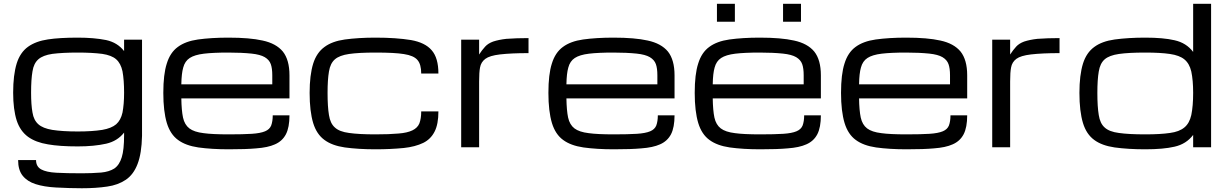

<svg xmlns="http://www.w3.org/2000/svg" viewBox="-20 -770 6417 1004"><path d="M407.7 214.4Q346.2 214.4 272 210.4Q210.4 207 166.5 192.9Q123 179.2 98.6 148.9Q74.7 119.1 74.7 66.9H168.5Q168.5 101.1 195.3 115.7Q221.7 130.4 274.9 133.3Q328.6 136.2 407.7 136.2Q458 136.2 508.8 132.3Q550.3 128.4 577.6 111.3Q604.5 92.8 616.7 52.2Q628.9 13.7 628.9 -63.5V-76.7Q594.2 -32.2 535.2 -18.6Q471.7 -4.4 386.7 -4.4Q291 -4.4 231 -15.1Q167 -25.4 126.5 -54.7Q85.4 -85 67.4 -139.6Q48.8 -197.8 48.8 -285.2Q48.8 -378.4 67.4 -438.5Q85.4 -495.6 126.5 -525.4Q167.5 -554.7 231 -564Q291 -573.2 386.7 -573.2Q471.7 -573.2 535.2 -560.5Q594.7 -547.4 628.9 -502.9V-562.5H722.7V-59.6Q720.7 32.7 699.2 87.9Q678.2 142.6 638.2 169.9Q596.7 197.8 540.5 205.6Q482.4 214.4 407.7 214.4ZM628.9 -285.2Q628.9 -351.1 620.6 -397Q611.8 -438.5 587.4 -460Q563.5 -481 514.6 -488.3Q460.9 -495.1 386.7 -495.1Q307.6 -495.1 253.9 -488.3Q204.6 -481 180.7 -460Q156.2 -438.5 149.9 -397Q142.6 -355.5 142.6 -285.2Q142.6 -221.7 149.9 -181.6Q156.2 -141.6 180.7 -120.1Q204.1 -99.1 253.4 -90.8Q307.1 -82.5 386.7 -82.5Q461.9 -82.5 514.6 -90.8Q562.5 -99.1 587.4 -120.1Q611.8 -141.6 620.6 -181.6Q628.9 -226.1 628.9 -285.2Z M1493.7 -167Q1493.7 -104 1475.1 -67.9Q1456.1 -31.7 1417.5 -15.1Q1380.9 1.5 1319.3 5.9Q1267.6 10.7 1176.8 10.7Q1086.9 10.7 1017.1 1Q950.7 -8.8 911.1 -38.1Q870.6 -67.4 852.5 -126.5Q834 -188 834 -284.2Q834 -381.8 852.1 -437.5Q869.6 -495.1 909.7 -524.4Q949.7 -554.2 1015.1 -563.5Q1085 -573.2 1174.3 -573.2Q1286.1 -573.2 1353 -558.1Q1423.8 -543 1459 -500.5Q1493.7 -457 1493.7 -376V-255.4H928.2Q929.2 -192.4 937 -155.3Q945.3 -117.7 970.2 -98.6Q995.1 -79.6 1044.9 -73.7Q1089.4 -67.4 1176.8 -67.4Q1251 -67.4 1296.9 -70.3Q1341.8 -73.2 1366.2 -83.5Q1389.6 -93.3 1397.9 -113.3Q1406.2 -135.3 1406.2 -167ZM1174.3 -495.1Q1094.7 -495.1 1046.4 -489.3Q997.6 -483.4 972.2 -466.8Q946.8 -450.2 938 -416.5Q929.2 -386.2 928.2 -329.1H1403.8V-376Q1403.8 -413.1 1396 -434.6Q1388.2 -457 1364.3 -471.2Q1340.8 -484.9 1295.4 -489.7Q1242.7 -495.1 1174.3 -495.1Z M1943.4 10.7Q1854.5 10.7 1783.2 1Q1716.3 -8.8 1676.8 -38.1Q1635.7 -67.9 1617.7 -126.5Q1599.1 -188 1599.1 -284.2Q1599.1 -377.4 1617.7 -437.5Q1635.7 -494.6 1676.8 -524.4Q1716.8 -554.2 1783.2 -563.5Q1854.5 -573.2 1943.4 -573.2Q2051.8 -573.2 2129.4 -560.5Q2203.1 -547.4 2237.3 -507.3Q2272.5 -467.3 2272.5 -385.3H2182.6Q2182.6 -433.6 2163.1 -456.1Q2143.6 -479.5 2091.8 -487.3Q2044.4 -495.1 1943.4 -495.1Q1856 -495.1 1805.7 -487.8Q1754.9 -480.5 1731 -459.5Q1707 -438.5 1700.2 -396Q1692.9 -354 1692.9 -284.2Q1692.9 -211.9 1700.2 -168.5Q1707 -124.5 1731 -103.5Q1754.9 -81.1 1805.7 -74.7Q1856 -67.4 1943.4 -67.4Q2017.1 -67.4 2064 -71.8Q2109.4 -75.2 2136.7 -88.4Q2163.1 -101.1 2172.9 -124.5Q2182.6 -149.9 2182.6 -187.5H2272.5Q2272.5 -121.1 2252.9 -82.5Q2232.9 -42.5 2193.4 -22.9Q2150.9 -2.4 2091.3 3.9Q2022 10.7 1943.4 10.7Z M2391.6 -562.5H2485.4V-484.9Q2500 -507.8 2517.1 -526.4Q2532.2 -543 2558.6 -552.7Q2588.4 -562.5 2627.9 -566.9Q2681.2 -570.8 2743.7 -570.8V-492.2Q2653.3 -492.2 2594.2 -485.4Q2540.5 -479 2518.1 -462.4Q2495.1 -445.3 2490.2 -417Q2485.4 -392.6 2485.4 -343.8V0H2391.6Z M3507.3 -167Q3507.3 -104 3488.8 -67.9Q3469.7 -31.7 3431.2 -15.1Q3394.5 1.5 3333 5.9Q3281.2 10.7 3190.4 10.7Q3100.6 10.7 3030.8 1Q2964.4 -8.8 2924.8 -38.1Q2884.3 -67.4 2866.2 -126.5Q2847.7 -188 2847.7 -284.2Q2847.7 -381.8 2865.7 -437.5Q2883.3 -495.1 2923.3 -524.4Q2963.4 -554.2 3028.8 -563.5Q3098.6 -573.2 3188 -573.2Q3299.8 -573.2 3366.7 -558.1Q3437.5 -543 3472.7 -500.5Q3507.3 -457 3507.3 -376V-255.4H2941.9Q2942.9 -192.4 2950.7 -155.3Q2959 -117.7 2983.9 -98.6Q3008.8 -79.6 3058.6 -73.7Q3103 -67.4 3190.4 -67.4Q3264.6 -67.4 3310.5 -70.3Q3355.5 -73.2 3379.9 -83.5Q3403.3 -93.3 3411.6 -113.3Q3419.9 -135.3 3419.9 -167ZM3188 -495.1Q3108.4 -495.1 3060.1 -489.3Q3011.2 -483.4 2985.8 -466.8Q2960.4 -450.2 2951.7 -416.5Q2942.9 -386.2 2941.9 -329.1H3417.5V-376Q3417.5 -413.1 3409.7 -434.6Q3401.9 -457 3377.9 -471.2Q3354.5 -484.9 3309.1 -489.7Q3256.3 -495.1 3188 -495.1Z M4272.5 -167Q4272.5 -104 4253.9 -67.9Q4234.9 -31.7 4196.3 -15.1Q4159.7 1.5 4098.1 5.9Q4046.4 10.7 3955.6 10.7Q3865.7 10.7 3795.9 1Q3729.5 -8.8 3689.9 -38.1Q3649.4 -67.4 3631.3 -126.5Q3612.8 -188 3612.8 -284.2Q3612.8 -381.8 3630.9 -437.5Q3648.4 -495.1 3688.5 -524.4Q3728.5 -554.2 3793.9 -563.5Q3863.8 -573.2 3953.1 -573.2Q4064.9 -573.2 4131.8 -558.1Q4202.6 -543 4237.8 -500.5Q4272.5 -457 4272.5 -376V-255.4H3707Q3708 -192.4 3715.8 -155.3Q3724.1 -117.7 3749 -98.6Q3773.9 -79.6 3823.7 -73.7Q3868.2 -67.4 3955.6 -67.4Q4029.8 -67.4 4075.7 -70.3Q4120.6 -73.2 4145 -83.5Q4168.5 -93.3 4176.8 -113.3Q4185.1 -135.3 4185.1 -167ZM3953.1 -495.1Q3873.5 -495.1 3825.2 -489.3Q3776.4 -483.4 3751 -466.8Q3725.6 -450.2 3716.8 -416.5Q3708 -386.2 3707 -329.1H4182.6V-376Q4182.6 -413.1 4174.8 -434.6Q4167 -457 4143.1 -471.2Q4119.6 -484.9 4074.2 -489.7Q4021.5 -495.1 3953.1 -495.1ZM4074.7 -750H4168.5V-656.2H4074.7ZM3729 -750H3822.8V-656.2H3729Z M5037.6 -167Q5037.6 -104 5019 -67.9Q5000 -31.7 4961.4 -15.1Q4924.8 1.5 4863.3 5.9Q4811.5 10.7 4720.7 10.7Q4630.9 10.7 4561 1Q4494.6 -8.8 4455.1 -38.1Q4414.6 -67.4 4396.5 -126.5Q4377.9 -188 4377.9 -284.2Q4377.9 -381.8 4396 -437.5Q4413.6 -495.1 4453.6 -524.4Q4493.7 -554.2 4559.1 -563.5Q4628.9 -573.2 4718.3 -573.2Q4830.1 -573.2 4897 -558.1Q4967.8 -543 5002.9 -500.5Q5037.6 -457 5037.6 -376V-255.4H4472.2Q4473.1 -192.4 4481 -155.3Q4489.3 -117.7 4514.2 -98.6Q4539.1 -79.6 4588.9 -73.7Q4633.3 -67.4 4720.7 -67.4Q4794.9 -67.4 4840.8 -70.3Q4885.7 -73.2 4910.2 -83.5Q4933.6 -93.3 4941.9 -113.3Q4950.2 -135.3 4950.2 -167ZM4718.3 -495.1Q4638.7 -495.1 4590.3 -489.3Q4541.5 -483.4 4516.1 -466.8Q4490.7 -450.2 4481.9 -416.5Q4473.1 -386.2 4472.2 -329.1H4947.8V-376Q4947.8 -413.1 4939.9 -434.6Q4932.1 -457 4908.2 -471.2Q4884.8 -484.9 4839.4 -489.7Q4786.6 -495.1 4718.3 -495.1Z M5168.5 -562.5H5262.2V-484.9Q5276.9 -507.8 5293.9 -526.4Q5309.1 -543 5335.4 -552.7Q5365.2 -562.5 5404.8 -566.9Q5458 -570.8 5520.5 -570.8V-492.2Q5430.2 -492.2 5371.1 -485.4Q5317.4 -479 5294.9 -462.4Q5272 -445.3 5267.1 -417Q5262.2 -392.6 5262.2 -343.8V0H5168.5Z M5968.8 10.7Q5879.9 10.7 5808.6 1Q5741.7 -8.8 5702.1 -38.1Q5661.1 -67.9 5643.1 -126.5Q5624.5 -188 5624.5 -284.2Q5624.5 -377.4 5643.1 -437.5Q5661.1 -494.6 5702.1 -524.4Q5742.2 -554.2 5808.6 -563.5Q5879.9 -573.2 5968.8 -573.2Q6063.5 -573.2 6121.6 -559.6Q6183.6 -545.9 6219.2 -498.5V-750H6313V0H6219.2V-64.5Q6183.1 -16.6 6121.6 -2.9Q6063.5 10.7 5968.8 10.7ZM6219.2 -284.2Q6219.2 -350.1 6209.5 -396Q6199.7 -438 6173.3 -459.5Q6147.9 -480.5 6097.7 -487.8Q6048.3 -495.1 5968.8 -495.1Q5881.3 -495.1 5831.1 -487.8Q5780.3 -480.5 5756.3 -459.5Q5732.4 -438.5 5725.6 -396Q5718.3 -354 5718.3 -284.2Q5718.3 -211.9 5725.6 -168.5Q5732.4 -124.5 5756.3 -103.5Q5780.3 -81.1 5831.1 -74.7Q5881.3 -67.4 5968.8 -67.4Q6048.3 -67.4 6097.7 -74.7Q6146.5 -81.1 6173.3 -103.5Q6199.7 -125 6209.5 -168.5Q6219.2 -215.8 6219.2 -284.2Z"/></svg>

Font: Michroma+
Style: Regular
Weight: 400
Designer: beogot
Foundry: beogot
Version: Version